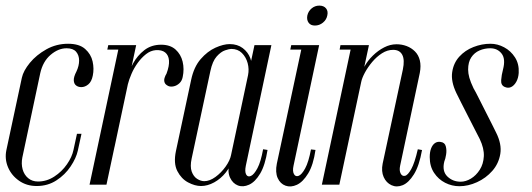

<svg xmlns="http://www.w3.org/2000/svg" viewBox="-33 -655 1887 681"><path d="M44.5 -379.2Q49.9 -404 72.9 -432.1Q96 -460.2 131.4 -480Q166.8 -499.8 208.4 -499.8Q248.4 -499.8 269.1 -481.2Q289.8 -462.8 295.5 -436.9Q301.2 -411 296.1 -386.8Q291.9 -365.4 280.2 -355.7Q268.5 -346 255.4 -346Q244.6 -346 237 -351.8Q229.4 -357.5 228.7 -369.8Q228 -382 238.2 -401.6Q247.5 -421.4 247.6 -440.1Q247.6 -458.9 237.1 -471.3Q226.5 -483.8 203.2 -483.8Q173.8 -483.8 146.4 -460.4Q119.1 -437 109.8 -395.6L46.2 -96.2Q41.9 -74 47.2 -54.5Q52.6 -35 66.9 -23.1Q81.1 -11.2 101.8 -11.2Q132.8 -11.2 159.6 -28.8Q186.4 -46.2 204.4 -72.2Q222.5 -98.2 227.6 -123.1L240 -180.4H256L243 -120.6Q237.2 -94.2 217.5 -64.7Q197.8 -35.1 167.1 -15.2Q136.4 4.8 97.1 4.8Q61.2 4.8 34.4 -14.1Q7.5 -33 -4.6 -61.9Q-16.8 -90.9 -10.5 -122Z M369.6 -145.2 418 -375.1Q423.8 -401.9 438.9 -429.8Q454.1 -457.8 478.9 -477.1Q503.8 -496.4 538.4 -496.4Q570.6 -496.4 589.6 -479.4Q608.5 -462.4 614.8 -436.2Q621 -410 615 -381.9Q612.4 -368.2 603.4 -359.8Q594.4 -351.4 583.5 -348.9Q572.6 -346.4 564.2 -349.8Q553.2 -355 550.7 -362.8Q548.1 -370.5 550.8 -378.9Q553.4 -387.4 557.5 -393.6Q568 -421.5 566.4 -440.4Q564.9 -459.2 552.9 -468.9Q540.9 -478.6 519.2 -477.1Q501.1 -475.6 485.1 -463.1Q469 -450.5 455.6 -432.1Q442.2 -413.6 433.4 -393.1Q424.5 -372.5 420.5 -356L373.4 -134.6ZM284.6 0 390 -495H450L344.6 0ZM347.6 -479 351 -495H400L406.6 -479Z M838.9 -67.2Q834.6 -46.2 840.1 -36.1Q845.6 -26 856.9 -30.9Q868.1 -35.9 880.2 -58.5Q892.2 -81.1 900.2 -125.6L915.9 -123.2Q907.5 -69.2 889.8 -39.4Q872 -9.6 850.4 0.1Q828.9 9.8 810.7 2.7Q792.5 -4.4 783 -24.8Q773.5 -45.1 780 -74.6L869.6 -495H929.6ZM846.8 -388.6Q851.1 -409.6 845.4 -431.1Q839.6 -452.5 825 -467Q810.4 -481.5 787.2 -481.5Q780.2 -481.5 765.4 -476.5Q750.5 -471.5 735.6 -454.8Q720.6 -438 713.2 -403L646.8 -92.9Q640.6 -64.1 647 -46.4Q653.4 -28.8 666.2 -20.6Q679.1 -12.4 691.5 -12.4Q710.5 -12.4 731 -27.2Q751.5 -42.1 767.1 -63.9Q782.8 -85.8 786.9 -106.5ZM791.5 -92Q785.6 -65.5 768 -43.4Q750.4 -21.2 726.8 -8.2Q703.2 4.8 680 4.8Q658.4 4.8 634.2 -8Q610.1 -20.8 596 -48.2Q581.9 -75.6 591 -119.2L645 -371.8Q654.6 -417.5 678.7 -445.3Q702.8 -473.1 731.2 -485.9Q759.6 -498.6 781.6 -498.6Q809 -498.6 827.9 -484.4Q846.8 -470.1 854.9 -448.5Q863 -426.9 858.2 -402.6Z M1039 -495H1099L1008.1 -67.2Q1003.9 -48 1009.6 -37.6Q1015.2 -27.2 1026.2 -31.3Q1037.1 -35.4 1049.3 -57.6Q1061.5 -79.8 1070 -125L1086 -123.2Q1078.4 -69.9 1060 -39.8Q1041.6 -9.6 1020.1 0.4Q998.5 10.4 979.8 3.6Q961.1 -3.1 951.9 -23.5Q942.8 -43.9 948.9 -74.6ZM996.6 -479 1000 -495H1049L1045.6 -479ZM1057.1 -600.2Q1060.6 -615.5 1072.4 -625.3Q1084.2 -635.1 1099.5 -635.1Q1115.4 -635.1 1123.4 -625.3Q1131.4 -615.5 1127.9 -600.2Q1125 -585 1112.4 -574.7Q1099.8 -564.4 1083.9 -564.4Q1068.6 -564.4 1061.4 -574.7Q1054.2 -585 1057.1 -600.2Z M1108.6 0 1210.6 -479H1171.6L1174.6 -495H1275.6L1259.1 -418Q1271 -439.8 1289.5 -457.8Q1308 -475.9 1329.5 -486.9Q1351 -498 1373.4 -498Q1392.4 -498 1409.3 -491.6Q1426.2 -485.2 1438.8 -472.6Q1451.4 -460 1456.1 -440.8Q1460.8 -421.5 1456 -396.4L1386.2 -67.2Q1382.6 -50.2 1388 -39.7Q1393.4 -29.1 1403.5 -31.4Q1413.6 -33.6 1425.7 -55.3Q1437.8 -77 1448.9 -125.5L1463.9 -122.9Q1454 -66.8 1435.1 -36.6Q1416.2 -6.5 1395.1 1.9Q1374 10.4 1355.6 1.9Q1337.1 -6.5 1327.9 -26.9Q1318.8 -47.2 1324.2 -74.6L1395.9 -408.5Q1403 -442.8 1393.8 -460.5Q1384.5 -478.2 1361.5 -478.2Q1340.8 -478.2 1321.8 -466Q1302.8 -453.8 1287.2 -435.3Q1271.8 -416.9 1261.3 -397.6Q1250.9 -378.2 1248.2 -364.4L1170.6 0Z M1756.4 -347Q1743.2 -353.1 1744.6 -371.1Q1745.9 -389.1 1751.1 -408.5Q1760.9 -446.1 1746.2 -464.9Q1731.5 -483.8 1705.8 -483.8Q1685.8 -483.8 1667.7 -476Q1649.6 -468.2 1638.5 -451.5Q1627.4 -434.8 1627.4 -408.2Q1627.4 -394.9 1631.8 -379.1Q1636.2 -363.4 1646.6 -341.8Q1653.9 -329.5 1665 -307.1Q1676.1 -284.8 1688.8 -260Q1701.4 -235.2 1711.7 -214.8Q1722 -194.2 1726.6 -184.8Q1747.2 -143.8 1741.5 -109.1Q1735.8 -74.5 1713.1 -48.8Q1690.4 -23.1 1658.9 -8.8Q1627.5 5.5 1596.4 5.5Q1569.9 5.5 1545.9 -6.7Q1521.9 -18.9 1506.6 -42Q1491.2 -65.1 1491.2 -97.8Q1491.2 -116.4 1496.2 -128.9Q1501.1 -141.5 1509.9 -147.6Q1518.8 -153.6 1530.1 -151.5Q1544.8 -149.6 1548.2 -135.9Q1551.8 -122.2 1549.3 -106.9Q1546.9 -91.6 1542.8 -81.8Q1534.5 -47.9 1553.6 -29.2Q1572.8 -10.5 1600.9 -10.5Q1619 -10.5 1637.3 -21.5Q1655.6 -32.5 1668.6 -52.8Q1681.6 -73 1683.1 -100.8Q1684.5 -128.5 1668.5 -162Q1664 -170.9 1652.7 -192.8Q1641.4 -214.6 1628.1 -240.9Q1614.8 -267.2 1602.9 -290.4Q1591.1 -313.6 1585.6 -325.1Q1566 -366.2 1570.8 -398.8Q1575.5 -431.4 1596.1 -454.1Q1616.8 -476.8 1646.3 -488.2Q1675.9 -499.8 1706.5 -499.8Q1731.9 -499.8 1755.2 -487.2Q1778.6 -474.8 1793.6 -451.5Q1808.6 -428.2 1806.8 -396.4Q1805.6 -378 1798.1 -364.7Q1790.6 -351.4 1779.8 -346.2Q1768.9 -341.1 1756.4 -347Z"/></svg>

Font: Emberly Black
Style: Italic
Weight: 900
Italic angle: -12°
Designer: Rajesh Rajput
Foundry: Rajesh Rajput
Version: Version 1.000